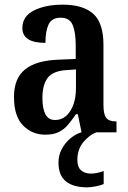

<svg xmlns="http://www.w3.org/2000/svg" viewBox="-20 -568 551 824"><path d="M174 10Q118 10 79 -29.5Q40 -69 40 -152Q40 -232 88 -270.5Q136 -309 234 -312L305 -315V-373Q305 -429 292 -460.5Q279 -492 240 -492Q202 -492 188.5 -463Q175 -434 175 -384Q76 -384 76 -448Q76 -498 125.5 -523Q175 -548 249 -548Q336 -548 380 -509Q424 -470 424 -375V-118Q424 -77 436 -62Q448 -47 477 -47H480V0H330L314 -78H306Q287 -50 270 -30.5Q253 -11 230.5 -0.5Q208 10 174 10ZM216 -53Q257 -53 281.5 -91.5Q306 -130 306 -191V-270L263 -267Q206 -263 184 -233Q162 -203 162 -147Q162 -102 175 -77.5Q188 -53 216 -53ZM354 236Q295 236 263 210.5Q231 185 231 130Q231 98 245.5 71Q260 44 282.5 25.5Q305 7 329 0H393Q365 10 338.5 41Q312 72 312 119Q312 149 328 163Q344 177 370 177Q395 177 425 166V222Q411 228 389.5 232Q368 236 354 236Z"/></svg>

Font: Noto Serif Myanmar Cond SemBd
Style: Regular
Weight: 600
Width: 3
Designer: Ben Mitchell and the Monotype Design Team
Foundry: Monotype Imaging Inc.
Version: Version 2.106; ttfautohint (v1.8.4.7-5d5b)